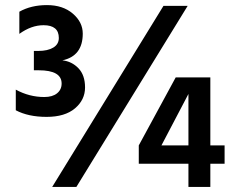

<svg xmlns="http://www.w3.org/2000/svg" viewBox="-20 -734 926 754"><path d="M806 0H720V-91H525V-163L670 -430H806V-163H862V-91H806ZM720 -163V-365L614 -163ZM42 -301V-382Q95 -353 154 -353Q186 -353 204 -367.5Q222 -382 222 -406Q222 -458 132 -458H113V-534H131Q167 -534 189 -547Q211 -560 211 -585Q211 -635 151 -635Q103 -635 56 -601V-688Q102 -714 164.5 -714Q227 -714 266 -680.5Q305 -647 305 -602Q305 -514 225 -497Q262 -493 288 -466Q314 -439 314 -390.5Q314 -342 274.5 -308.5Q235 -275 163 -275Q91 -275 42 -301ZM280 0H185L622 -711H717Z"/></svg>

Font: Hind Guntur SemiBold
Style: Regular
Weight: 600
Designer: Manushi Parikh, Hitesh Malaviya
Foundry: Indian Type Foundry
Version: Version 1.000;PS 1.0;hotconv 1.0.86;makeotf.lib2.5.63406; tt